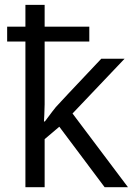

<svg xmlns="http://www.w3.org/2000/svg" viewBox="-20 -780 557 800"><path d="M9.8 -668.9H85.9V-759.8H166V-668.9H352.1V-606.9H166V-345.2L164.6 -300.8L163.1 -273.9H167L175.8 -285.6Q202.6 -321.8 212.4 -333.5Q222.2 -345.2 401.9 -535.2H499L282.2 -307.1L513.2 0H416L227.1 -252L166 -200.2V0H85.9V-606.9H9.8Z"/></svg>

Font: OpenSans-Regular
Style: Regular
Weight: 400
Foundry: Ascender Corporation
Version: Version 1.10